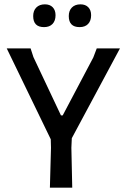

<svg xmlns="http://www.w3.org/2000/svg" viewBox="-20 -865 581 885"><path d="M187 -845Q210 -845 223 -831.5Q236 -818 236 -795Q236 -769 222 -754.5Q208 -740 183 -740Q133 -740 133 -791Q133 -816 147.5 -830.5Q162 -845 187 -845ZM351 -845Q374 -845 387 -831.5Q400 -818 400 -795Q400 -769 386 -754.5Q372 -740 347 -740Q297 -740 297 -791Q297 -816 311.5 -830.5Q326 -845 351 -845ZM533 -642 311 -228 309 -184 313 0H210L215 -184L214 -223L11 -642H121L134 -602L261 -333H269L410 -600L426 -642Z"/></svg>

Font: Alegreya Sans Medium
Style: Regular
Weight: 500
Designer: Juan Pablo del Peral
Foundry: Huerta Tipografica
Version: Version 2.007